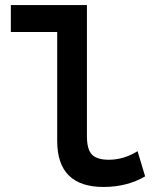

<svg xmlns="http://www.w3.org/2000/svg" viewBox="-20 -730 620 762"><path d="M391 12Q207 12 207 -171V-603H23V-710H325V-189Q325 -138 344.5 -117Q364 -96 412 -96Q471 -96 526 -130L556 -30Q484 12 391 12Z"/></svg>

Font: Sometype Mono
Style: Bold
Weight: 700
Monospace: yes
Designer: Ryoichi Tsunekawa
Foundry: Dharma Type
Version: Version 1.000; ttfautohint (v1.8.3)